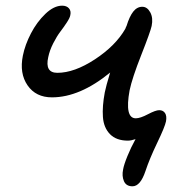

<svg xmlns="http://www.w3.org/2000/svg" viewBox="-20 -504 649 680"><path d="M164.1 -159.2Q106.9 -159.2 77.6 -201.7Q48.3 -244.1 61 -307.1Q68.8 -345.7 89.6 -385.7Q110.4 -425.8 140.6 -454.8Q170.9 -483.9 200.2 -483.9Q215.8 -483.9 224.1 -474.6Q232.4 -465.3 229 -450.2Q227.5 -440.9 216.8 -424.6Q206.1 -408.2 193.6 -391.8Q181.2 -375.5 168.5 -350.6Q155.8 -325.7 150.9 -301.8Q138.2 -246.1 183.1 -246.1Q243.2 -246.1 316.2 -293.9Q389.2 -341.8 423.8 -401.9Q424.3 -404.3 426 -407.7Q427.7 -411.1 428.2 -412.1Q438.5 -445.8 451.9 -462.9Q465.3 -480 483.9 -480Q501.5 -480 512.2 -460.2Q522.9 -440.4 517.1 -412.1Q512.7 -391.6 480.5 -309.8Q448.2 -228 439 -184.1Q420.9 -85 460.9 -85Q476.6 -85 503.9 -99.4Q531.2 -113.8 543.9 -113.8Q557.6 -113.8 564.5 -103.5Q571.3 -93.3 567.9 -74.2Q564 -54.7 536.6 2.2Q509.3 59.1 495.1 102.1Q477.1 155.8 449.2 155.8Q426.8 155.8 418.9 137.5Q411.1 119.1 416 96.2Q418.9 79.1 431.4 48.6Q443.8 18.1 460 -11.2Q443.8 -5.9 433.1 -5.9Q392.1 -5.9 369.6 -28.8Q347.2 -51.8 344.5 -89.6Q341.8 -127.4 351.1 -176.8Q355 -197.3 370.1 -247.1Q262.7 -159.2 164.1 -159.2Z"/></svg>

Font: Shantell Sans Irregular
Style: Italic
Weight: 400
Italic angle: -11.31°
Designer: Stephen Nixon, Anya Danilova, Shantell Martin
Foundry: Arrow Type
Version: Version 1.006;[9816181b4]